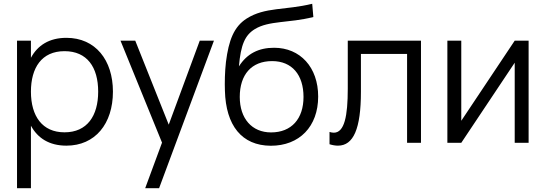

<svg xmlns="http://www.w3.org/2000/svg" viewBox="-20 -755 2884 1015"><path d="M143.5 240V-90.5C179 -25 240 15 331 15C483 15 577 -100.5 577 -270.5C577 -437.5 484.5 -555 331 -555C240.5 -555 179 -515.5 143.5 -449.5V-540H70V240ZM321 -55.5C204 -55.5 143.5 -140.5 143.5 -270.5C143.5 -396.5 200 -484.5 321 -484.5C440 -484.5 499 -400.5 499 -270.5C499 -143 441 -55.5 321 -55.5Z M821 240 1111 -540H1036L872 -96L695 -540H617L836.5 -1L747.5 240Z M1411 15.5C1562.5 16 1662 -86 1662 -244.5C1662 -399.5 1567 -502.5 1429 -502.5C1348 -502.5 1286 -472 1243 -404C1253 -519 1275 -569 1327 -601C1402.5 -647 1505 -632 1636.5 -665L1630.5 -735C1487 -700 1381 -718.5 1284 -657C1216.5 -614 1189 -542 1174.5 -427.5C1168.5 -375.5 1167.5 -318 1169 -275.5C1174 -91.5 1258 14.5 1411 15.5ZM1413 -55C1311.5 -55 1247.5 -128.5 1247.5 -242.5C1247.5 -360.5 1309.5 -432 1418.5 -432C1524 -432 1584.5 -359 1584.5 -242.5C1584.5 -127 1521 -55 1413 -55Z M1722 7.5C1738 12.5 1753 15 1766.5 15C1848.5 15 1888 -74 1888 -270V-470H2132V0H2205.5V-540H1818.5V-286.5C1818.5 -141.5 1801 -53.5 1744.5 -53.5C1737.5 -53.5 1730 -55 1722 -57.5Z M2701 -540 2418.5 -116.5V-540H2345V0H2418.5L2701 -423.5V0H2774.5V-540Z"/></svg>

Font: Vela Sans
Style: Regular
Weight: 400
Designer: Principal design: Mikhail Sharanda - project Manrope.
Design modification: Ravid Balaliev
Foundry: Mikhail Sharanda
Version: Version 1.001